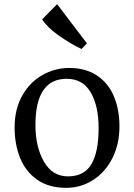

<svg xmlns="http://www.w3.org/2000/svg" viewBox="-20 -889 641 921"><path d="M50 0ZM553 -283Q553 -197 519 -130Q485 -63 426.5 -25.5Q368 12 298 12Q213 12 157.5 -27.5Q102 -67 76 -132.5Q50 -198 50 -278Q50 -364 86 -429Q122 -494 182.5 -528.5Q243 -563 312 -563Q391 -563 445.5 -526.5Q500 -490 526.5 -426.5Q553 -363 553 -283ZM150 -289Q150 -185 190.5 -114Q231 -43 306 -43Q384 -43 418.5 -101.5Q453 -160 453 -275Q453 -381 415 -446Q377 -511 300 -511Q150 -511 150 -289ZM182 -796 254 -869 397 -681 371 -654Q320 -678 264 -717Q208 -756 182 -796Z"/></svg>

Font: Martel DemiBold
Style: Regular
Weight: 600
Designer: Dan Reynolds
Foundry: Dan Reynolds
Version: Version 1.001; ttfautohint (v1.1) -l 5 -r 5 -G 72 -x 0 -D la